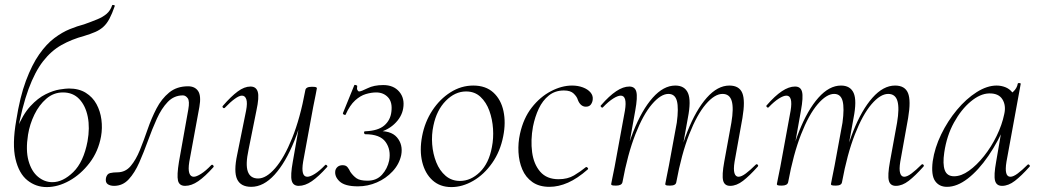

<svg xmlns="http://www.w3.org/2000/svg" viewBox="-20 -747 4224 781"><path d="M170 14Q126 14 91.5 -13.5Q57 -41 43 -100.5Q29 -160 46 -257Q61 -353 85.5 -418.5Q110 -484 139.5 -526Q169 -568 201 -592Q233 -616 264 -628.5Q295 -641 322 -648Q353 -659 376 -668.5Q399 -678 414 -691Q429 -704 436 -725Q437 -728 442.5 -726.5Q448 -725 447 -723Q436 -691 425 -670.5Q414 -650 400 -637.5Q386 -625 367.5 -617Q349 -609 323 -601Q271 -587 229.5 -563.5Q188 -540 155 -497.5Q122 -455 96 -384.5Q70 -314 50 -205L49 -223Q73 -282 103.5 -315Q134 -348 165.5 -363.5Q197 -379 222.5 -383Q248 -387 260 -387Q301 -387 329 -369.5Q357 -352 372.5 -323.5Q388 -295 392.5 -260.5Q397 -226 391 -192Q380 -131 344.5 -84.5Q309 -38 262.5 -12Q216 14 170 14ZM193 -6Q236 -6 278 -47Q320 -88 336 -172Q346 -227 337 -272Q328 -317 302.5 -344Q277 -371 236 -371Q198 -371 168.5 -345.5Q139 -320 120 -281Q101 -242 94 -199Q84 -136 96 -93Q108 -50 134.5 -28Q161 -6 193 -6Z M444 9Q428 9 418 2Q408 -5 411 -23Q415 -40 428 -43Q441 -46 457 -46Q490 -46 511.5 -71.5Q533 -97 549 -136.5Q565 -176 580.5 -221Q596 -266 616.5 -305.5Q637 -345 668 -370.5Q699 -396 745 -396Q773 -396 786 -376.5Q799 -357 791 -312L750 -89Q745 -58 750 -43Q755 -28 768 -28Q779 -28 798 -40Q817 -52 839 -75Q843 -79 847 -74.5Q851 -70 848 -67Q814 -29 786.5 -10Q759 9 733 9Q709 9 704 -12.5Q699 -34 708 -89L746 -302Q752 -336 743.5 -347.5Q735 -359 724 -359Q688 -359 662.5 -332.5Q637 -306 618 -264Q599 -222 582 -175Q565 -128 546.5 -86Q528 -44 503.5 -17.5Q479 9 444 9Z M1002 13Q959 13 944.5 -18Q930 -49 945 -119L981 -297Q987 -328 982 -343Q977 -358 964 -358Q953 -358 935 -345Q917 -332 895 -309Q891 -305 887 -309Q883 -313 887 -317Q920 -355 947 -375Q974 -395 999 -395Q1022 -395 1028.5 -373.5Q1035 -352 1023 -297L991 -138Q978 -78 988 -49.5Q998 -21 1030 -21Q1063 -21 1099.5 -63Q1136 -105 1168.5 -185.5Q1201 -266 1222 -380L1233 -379Q1213 -263 1177.5 -174.5Q1142 -86 1097 -36.5Q1052 13 1002 13ZM1195 9Q1172 9 1166.5 -12.5Q1161 -34 1171 -89L1222 -380Q1224 -394 1248 -394Q1261 -394 1265 -392.5Q1269 -391 1269 -388Q1269 -385 1264 -361.5Q1259 -338 1254 -312L1213 -89Q1203 -28 1230 -28Q1242 -28 1261 -40Q1280 -52 1302 -75Q1305 -79 1309.5 -74.5Q1314 -70 1310 -67Q1276 -29 1248.5 -10Q1221 9 1195 9Z M1441 -375Q1449 -375 1475 -388Q1501 -401 1539 -401Q1581 -401 1604 -374Q1627 -347 1620 -306Q1614 -270 1583 -241.5Q1552 -213 1505 -205L1509 -213Q1569 -218 1594.5 -188.5Q1620 -159 1612 -116Q1604 -79 1577 -50Q1550 -21 1513 -5Q1476 11 1436 11Q1383 11 1361.5 -9Q1340 -29 1344 -53Q1346 -62 1353.5 -68.5Q1361 -75 1374 -75Q1387 -75 1393.5 -67Q1400 -59 1405 -48Q1416 -32 1430 -22Q1444 -12 1475 -12Q1512 -12 1534 -36.5Q1556 -61 1563 -94Q1571 -138 1548.5 -169.5Q1526 -201 1466 -201Q1462 -201 1461 -207Q1460 -213 1466 -213Q1518 -215 1543 -236.5Q1568 -258 1572 -292Q1577 -331 1558.5 -351Q1540 -371 1510 -371Q1491 -371 1468.5 -364.5Q1446 -358 1424.5 -338.5Q1403 -319 1386 -281Q1385 -278 1379.5 -280.5Q1374 -283 1375 -287L1421 -400Q1422 -403 1428 -401Q1434 -399 1433 -396Q1431 -386 1434 -380.5Q1437 -375 1441 -375Z M1816 14Q1770 14 1739.5 -13.5Q1709 -41 1697.5 -88Q1686 -135 1697 -193Q1708 -251 1738.5 -297.5Q1769 -344 1812.5 -371.5Q1856 -399 1905 -399Q1956 -399 1987 -370.5Q2018 -342 2028 -295Q2038 -248 2027 -193Q2015 -131 1982 -84Q1949 -37 1905 -11.5Q1861 14 1816 14ZM1851 -11Q1895 -11 1932 -47Q1969 -83 1981 -149Q1988 -184 1985.5 -223Q1983 -262 1970.5 -296.5Q1958 -331 1934.5 -353Q1911 -375 1876 -375Q1831 -375 1793.5 -337Q1756 -299 1743 -236Q1735 -199 1738 -160Q1741 -121 1754.5 -87Q1768 -53 1792.5 -32Q1817 -11 1851 -11Z M2215 13Q2173 13 2145.5 -6.5Q2118 -26 2104.5 -58Q2091 -90 2089 -128Q2087 -166 2095 -202Q2109 -266 2143 -309.5Q2177 -353 2221 -376Q2265 -399 2307 -399Q2331 -399 2351 -391.5Q2371 -384 2382 -371Q2393 -358 2391 -342Q2390 -331 2383.5 -322Q2377 -313 2363 -313Q2352 -313 2343.5 -320.5Q2335 -328 2330 -342Q2327 -353 2314 -366Q2301 -379 2274 -379Q2238 -379 2212.5 -358.5Q2187 -338 2171.5 -305Q2156 -272 2148 -232Q2138 -177 2144.5 -128Q2151 -79 2177.5 -48.5Q2204 -18 2252 -18Q2289 -18 2315 -33.5Q2341 -49 2363 -67Q2366 -69 2370 -65Q2374 -61 2371 -58Q2329 -21 2290.5 -4Q2252 13 2215 13Z M2950 9Q2927 9 2921.5 -12.5Q2916 -34 2926 -89L2955 -248Q2965 -307 2956.5 -336Q2948 -365 2919 -365Q2887 -365 2851 -323Q2815 -281 2783.5 -200.5Q2752 -120 2731 -6L2721 -7Q2741 -123 2776 -211.5Q2811 -300 2855 -349.5Q2899 -399 2947 -399Q2987 -399 2999.5 -368.5Q3012 -338 3000 -267L2968 -89Q2963 -58 2967.5 -43Q2972 -28 2984 -28Q2996 -28 3014 -41.5Q3032 -55 3054 -77Q3058 -81 3062 -77Q3066 -73 3062 -69Q3029 -32 3002.5 -11.5Q2976 9 2950 9ZM2486 8Q2473 8 2469.5 6.5Q2466 5 2466 2Q2466 -1 2471 -23.5Q2476 -46 2480 -68L2522 -297Q2532 -358 2505 -358Q2493 -358 2474 -346Q2455 -334 2433 -311Q2430 -307 2425.5 -311.5Q2421 -316 2425 -319Q2458 -357 2486.5 -376Q2515 -395 2540 -395Q2563 -395 2568.5 -373.5Q2574 -352 2564 -297L2512 -6Q2509 8 2486 8ZM2706 8Q2693 8 2689.5 6.5Q2686 5 2686 2Q2686 -1 2691.5 -26.5Q2697 -52 2701 -74L2733 -248Q2741 -307 2733.5 -336Q2726 -365 2699 -365Q2668 -365 2632 -323Q2596 -281 2564.5 -200.5Q2533 -120 2512 -6L2501 -7Q2521 -123 2556 -211.5Q2591 -300 2635 -349.5Q2679 -399 2727 -399Q2765 -399 2778.5 -368.5Q2792 -338 2778 -267L2731 -6Q2729 8 2706 8Z M3624 9Q3601 9 3595.5 -12.5Q3590 -34 3600 -89L3629 -248Q3639 -307 3630.5 -336Q3622 -365 3593 -365Q3561 -365 3525 -323Q3489 -281 3457.5 -200.5Q3426 -120 3405 -6L3395 -7Q3415 -123 3450 -211.5Q3485 -300 3529 -349.5Q3573 -399 3621 -399Q3661 -399 3673.5 -368.5Q3686 -338 3674 -267L3642 -89Q3637 -58 3641.5 -43Q3646 -28 3658 -28Q3670 -28 3688 -41.5Q3706 -55 3728 -77Q3732 -81 3736 -77Q3740 -73 3736 -69Q3703 -32 3676.5 -11.5Q3650 9 3624 9ZM3160 8Q3147 8 3143.5 6.5Q3140 5 3140 2Q3140 -1 3145 -23.5Q3150 -46 3154 -68L3196 -297Q3206 -358 3179 -358Q3167 -358 3148 -346Q3129 -334 3107 -311Q3104 -307 3099.5 -311.5Q3095 -316 3099 -319Q3132 -357 3160.5 -376Q3189 -395 3214 -395Q3237 -395 3242.5 -373.5Q3248 -352 3238 -297L3186 -6Q3183 8 3160 8ZM3380 8Q3367 8 3363.5 6.5Q3360 5 3360 2Q3360 -1 3365.5 -26.5Q3371 -52 3375 -74L3407 -248Q3415 -307 3407.5 -336Q3400 -365 3373 -365Q3342 -365 3306 -323Q3270 -281 3238.5 -200.5Q3207 -120 3186 -6L3175 -7Q3195 -123 3230 -211.5Q3265 -300 3309 -349.5Q3353 -399 3401 -399Q3439 -399 3452.5 -368.5Q3466 -338 3452 -267L3405 -6Q3403 8 3380 8Z M3832 13Q3800 13 3783.5 -11Q3767 -35 3774 -91Q3782 -146 3808.5 -200.5Q3835 -255 3872.5 -300Q3910 -345 3952.5 -372Q3995 -399 4034 -399Q4052 -399 4069 -392.5Q4086 -386 4098 -371Q4110 -356 4112 -332L4074 -357Q4085 -359 4101 -373.5Q4117 -388 4120 -407Q4122 -410 4127.5 -409Q4133 -408 4132 -406L4074 -89Q4064 -28 4090 -28Q4102 -28 4120 -41.5Q4138 -55 4160 -77Q4163 -80 4167 -76Q4171 -72 4168 -69Q4135 -32 4108.5 -11.5Q4082 9 4056 9Q4033 9 4027.5 -12.5Q4022 -34 4032 -89L4056 -229L4072 -246Q4041 -172 4000.5 -113Q3960 -54 3916.5 -20.5Q3873 13 3832 13ZM3861 -30Q3890 -30 3921.5 -52.5Q3953 -75 3982.5 -112Q4012 -149 4034 -194Q4056 -239 4065 -283Q4073 -318 4057.5 -343Q4042 -368 4003 -367Q3967 -366 3928.5 -334Q3890 -302 3860.5 -248.5Q3831 -195 3821 -127Q3814 -80 3823 -55Q3832 -30 3861 -30Z"/></svg>

Font: Cormorant Light
Style: Italic
Weight: 300
Italic angle: -10°
Designer: Christian Thalmann (Catharsis Fonts)
Foundry: Catharsis Fonts
Version: Version 4.000